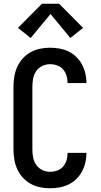

<svg xmlns="http://www.w3.org/2000/svg" viewBox="-20 -998 540 1026"><path d="M247 8Q220 8 193.5 2.5Q167 -3 143.5 -16Q120 -29 101.5 -49.5Q83 -70 72 -94.5Q61 -119 56.5 -146Q52 -173 52 -200V-535Q52 -562 56.5 -589Q61 -616 72 -640.5Q83 -665 101.5 -685.5Q120 -706 143.5 -719Q167 -732 193.5 -737.5Q220 -743 247 -743Q273 -743 298 -738.5Q323 -734 346 -723Q369 -712 387.5 -694Q406 -676 418 -653.5Q430 -631 436 -606Q442 -581 442 -556Q442 -556 442 -555.5Q442 -555 442 -554H341Q341 -554 341 -554.5Q341 -555 341 -555Q341 -575 335.5 -593.5Q330 -612 317 -627Q304 -642 285.5 -648.5Q267 -655 247 -655Q226 -655 206 -645.5Q186 -636 173.5 -618Q161 -600 157 -578.5Q153 -557 153 -535V-200Q153 -178 157 -156.5Q161 -135 173.5 -117Q186 -99 206 -89.5Q226 -80 247 -80Q267 -80 285.5 -86.5Q304 -93 317 -108Q330 -123 335.5 -141.5Q341 -160 341 -180Q341 -180 341 -180.5Q341 -181 341 -181H442Q442 -180 442 -179.5Q442 -179 442 -179Q442 -154 436 -129Q430 -104 418 -81.5Q406 -59 387.5 -41Q369 -23 346 -12Q323 -1 298 3.5Q273 8 247 8ZM144 -795 76 -849 204 -978H296L424 -849L356 -795L250 -923Z"/></svg>

Font: Iosevka SS04 Semibold
Style: Regular
Weight: 600
Monospace: yes
Designer: Belleve Invis
Foundry: Belleve Invis
Version: Version 19.0.0; ttfautohint (v1.8.4)